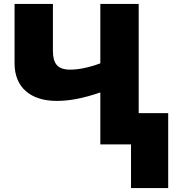

<svg xmlns="http://www.w3.org/2000/svg" viewBox="-20 -734 893 976"><path d="M685 -714H490V-412C428 -389 376 -380 337 -380C271 -380 249 -412 249 -476V-714H54V-412C54 -290 135 -221 269 -221C333 -221 402 -234 490 -264V0H646V222H835V-159H685Z"/></svg>

Font: Noto Sans UI Black
Style: Regular
Weight: 900
Designer: Monotype Design Team
Foundry: Monotype Imaging Inc.
Version: Version 1.901